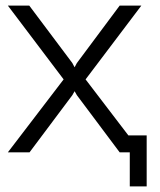

<svg xmlns="http://www.w3.org/2000/svg" viewBox="-20 -541 569 682"><path d="M441 121V0H405L253 -203L245 -217L237 -203L85 0H8L206 -259L8 -521H84L237 -317L245 -302L253 -317L405 -521H482L284 -259L436 -60H501V121Z"/></svg>

Font: Raleway
Style: Regular
Weight: 400
Designer: Matt McInerney, Pablo Impallari, Rodrigo Fuenzalida
Foundry: Matt McInerney, Pablo Impallari, Rodrigo Fuenzalida
Version: Version 4.101;RELEASE